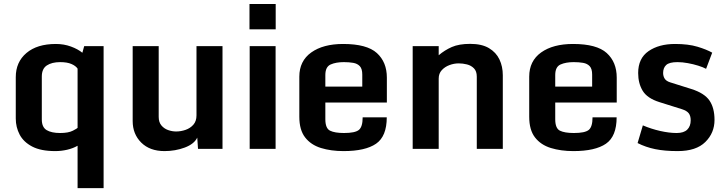

<svg xmlns="http://www.w3.org/2000/svg" viewBox="-20 -760 3707 980"><path d="M376 -16.1Q352.1 -2.4 322.3 4.4Q292.5 11.2 262.2 11.2Q188.5 11.2 144.3 -12Q100.1 -35.2 80.3 -73Q60.5 -110.8 60.5 -154.8V-366.2Q60.5 -443.4 115 -489.5Q169.4 -535.6 265.1 -535.6Q306.2 -535.6 342 -522.5Q377.9 -509.3 400.4 -490.7L409.7 -524.4H508.8V200.2H376ZM287.1 -81.1Q329.1 -81.1 352.1 -93Q375 -105 376 -107.4V-409.7Q366.7 -423.8 344.7 -433.3Q322.8 -442.9 287.1 -442.9Q244.6 -442.9 219 -426Q193.4 -409.2 193.4 -369.1V-150.4Q193.4 -110.8 218 -95.9Q242.7 -81.1 287.1 -81.1Z M819.8 11.2Q744.6 11.2 700.9 -32.2Q657.2 -75.7 657.2 -142.1V-524.4H790V-163.6Q790 -136.2 803.7 -119.9Q817.4 -103.5 837.9 -96.2Q858.4 -88.9 878.9 -88.9Q903.3 -88.9 927.2 -97.2Q951.2 -105.5 967 -123.5Q982.9 -141.6 982.9 -170.9V-524.4H1115.7V0H990.7L986.8 -57.6Q971.2 -24.9 922.9 -6.8Q874.5 11.2 819.8 11.2Z M1254.4 -524.4H1386.7V0H1254.4ZM1253.4 -739.7H1387.2V-610.4H1253.4Z M1507.8 -164.1V-368.7Q1507.8 -448.7 1568.6 -492.2Q1629.4 -535.6 1731.4 -535.6Q1852.5 -535.6 1903.6 -489.3Q1954.6 -442.9 1954.6 -363.8V-236.8H1640.6V-151.4Q1640.6 -105 1664.6 -93Q1688.5 -81.1 1735.8 -81.1Q1792.5 -81.1 1811.8 -96.9Q1831.1 -112.8 1831.1 -161.1H1954.1Q1954.1 -64 1899.4 -26.4Q1844.7 11.2 1733.4 11.2Q1669.4 11.2 1618.2 -4.6Q1566.9 -20.5 1537.4 -58.6Q1507.8 -96.7 1507.8 -164.1ZM1829.1 -317.9V-379.4Q1829.1 -408.7 1816.7 -422.1Q1804.2 -435.5 1783 -439.2Q1761.7 -442.9 1734.9 -442.9Q1694.8 -442.9 1667.7 -430.9Q1640.6 -418.9 1640.6 -377V-317.9Z M2086.4 -524.4H2219.2V-478Q2249.5 -503.9 2286.1 -520Q2322.8 -536.1 2379.9 -536.1Q2439 -536.1 2475.6 -514.4Q2512.2 -492.7 2529.3 -456.5Q2546.4 -420.4 2546.4 -376V0H2413.6V-368.7Q2413.6 -396.5 2399.2 -411.1Q2384.8 -425.8 2363.5 -431.2Q2342.3 -436.5 2321.3 -436.5Q2297.4 -436.5 2273.9 -427.7Q2250.5 -418.9 2234.9 -401.9Q2219.2 -384.8 2219.2 -358.9V0H2086.4Z M2681.2 -164.1V-368.7Q2681.2 -448.7 2741.9 -492.2Q2802.7 -535.6 2904.8 -535.6Q3025.9 -535.6 3076.9 -489.3Q3127.9 -442.9 3127.9 -363.8V-236.8H2814V-151.4Q2814 -105 2837.9 -93Q2861.8 -81.1 2909.2 -81.1Q2965.8 -81.1 2985.1 -96.9Q3004.4 -112.8 3004.4 -161.1H3127.4Q3127.4 -64 3072.8 -26.4Q3018.1 11.2 2906.7 11.2Q2842.8 11.2 2791.5 -4.6Q2740.2 -20.5 2710.7 -58.6Q2681.2 -96.7 2681.2 -164.1ZM3002.4 -317.9V-379.4Q3002.4 -408.7 2990 -422.1Q2977.5 -435.5 2956.3 -439.2Q2935.1 -442.9 2908.2 -442.9Q2868.2 -442.9 2841.1 -430.9Q2814 -418.9 2814 -377V-317.9Z M3234.4 -29.8 3261.2 -120.1Q3303.2 -102.1 3349.4 -91.6Q3395.5 -81.1 3434.1 -81.1Q3470.2 -81.1 3487.8 -98.4Q3505.4 -115.7 3505.4 -146Q3505.4 -168.9 3495.4 -181.9Q3485.4 -194.8 3460.9 -202.6L3345.7 -238.8Q3283.7 -258.3 3260.5 -296.4Q3237.3 -334.5 3237.3 -387.2Q3237.3 -462.4 3290.3 -499Q3343.3 -535.6 3425.8 -535.6Q3493.2 -535.6 3540 -521.5Q3586.9 -507.3 3615.2 -491.2L3584 -408.7Q3568.8 -417 3543.9 -424.8Q3519 -432.6 3491 -437.7Q3462.9 -442.9 3438 -442.9Q3396 -442.9 3380.4 -428.2Q3364.7 -413.6 3364.7 -387.7Q3364.7 -371.1 3372.6 -358.6Q3380.4 -346.2 3400.4 -339.8L3508.8 -305.7Q3575.2 -284.7 3601.1 -247.1Q3627 -209.5 3627 -147.9Q3627 -81.5 3580.1 -35.2Q3533.2 11.2 3439 11.2Q3372.6 11.2 3324 1.2Q3275.4 -8.8 3234.4 -29.8Z"/></svg>

Font: Monda
Style: Bold
Weight: 700
Designer: Vernon Adams
Foundry: Vernon Adams
Version: Version 2.100; ttfautohint (v1.8.3)